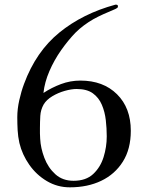

<svg xmlns="http://www.w3.org/2000/svg" viewBox="-20 -801 630 822"><path d="M437 -217Q437 -251 433 -286.5Q429 -322 416 -352.5Q403 -383 377.5 -401.5Q352 -420 308 -420Q286 -420 257.5 -412Q229 -404 204 -389Q179 -374 167 -354Q154 -331 152.5 -304.5Q151 -278 151 -252Q151 -241 151 -229.5Q151 -218 152 -207Q154 -167 170 -125Q186 -83 217 -55Q248 -27 295 -27Q348 -27 379 -56Q410 -85 423.5 -128.5Q437 -172 437 -217ZM540 -241Q540 -163 506 -109Q472 -55 413.5 -27Q355 1 279 1Q226 1 181 -25.5Q136 -52 105.5 -95.5Q75 -139 63 -189Q57 -216 55.5 -243.5Q54 -271 54 -299Q54 -334 62.5 -372Q71 -410 83 -442Q134 -580 234 -661.5Q334 -743 474 -781Q475 -781 475.5 -781Q476 -781 477 -781Q485 -781 485 -774Q485 -768 481 -767Q478 -764 474 -762.5Q470 -761 466 -759Q444 -750 422 -740Q400 -730 380 -719Q359 -707 339.5 -692.5Q320 -678 303 -661Q272 -629 242 -586.5Q212 -544 191.5 -496.5Q171 -449 166 -403Q201 -426 241 -441Q281 -456 324 -456Q422 -456 481 -397.5Q540 -339 540 -241Z"/></svg>

Font: Kaisei Opti
Style: Regular
Weight: 400
Designer: Font-Kai, 金井和夫
Foundry: KAZUO KANAI
Version: Version 5.003